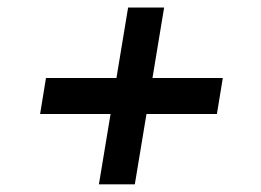

<svg xmlns="http://www.w3.org/2000/svg" viewBox="-20 -542 692 509"><path d="M242.2 -53.3 273.1 -239.7H86.3L101.9 -335.2H288.7L319.6 -522H415.1L384.2 -335.2H570.7L555 -239.7H368.3L337.4 -53.3Z"/></svg>

Font: Inter UI Medium
Style: Italic
Weight: 500
Italic angle: 9.39999°
Designer: Rasmus Andersson
Foundry: rsms
Version: 3.2;8d6f07862